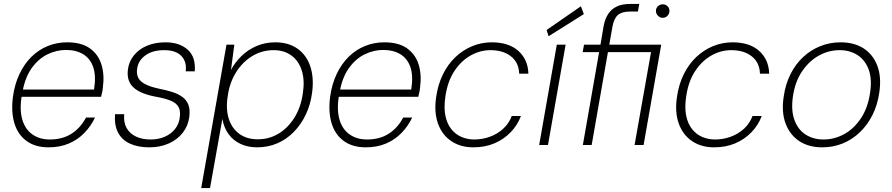

<svg xmlns="http://www.w3.org/2000/svg" viewBox="-20 -740 4554 980"><path d="M228 12Q160 12 115.5 -20.5Q71 -53 53.5 -111Q36 -169 46 -246Q55 -311 79.5 -362.5Q104 -414 140.5 -450Q177 -486 223.5 -505Q270 -524 323 -524Q396 -524 439 -493Q482 -462 498 -410Q514 -358 505 -293Q504 -281 501.5 -269.5Q499 -258 496 -246H77L84 -283H460Q471 -352 456 -396.5Q441 -441 405 -463Q369 -485 316 -485Q268 -485 222 -462.5Q176 -440 142 -392.5Q108 -345 95 -272L91 -254Q79 -179 94 -129Q109 -79 146 -53.5Q183 -28 234 -28Q299 -28 345 -57.5Q391 -87 419 -140H465Q444 -96 410.5 -61.5Q377 -27 331.5 -7.5Q286 12 228 12Z M742 12Q684 12 643 -7Q602 -26 582.5 -63.5Q563 -101 567 -157H614Q610 -116 626 -87Q642 -58 674 -43Q706 -28 749 -28Q789 -28 821 -42Q853 -56 873 -81Q893 -106 897 -137Q903 -174 891 -194.5Q879 -215 850.5 -226.5Q822 -238 777 -246Q739 -253 710 -264.5Q681 -276 662.5 -292.5Q644 -309 636.5 -332Q629 -355 633 -386Q638 -426 663.5 -457.5Q689 -489 730 -506.5Q771 -524 825 -524Q896 -524 938 -486.5Q980 -449 974 -376H928Q934 -425 905.5 -454.5Q877 -484 818 -484Q758 -484 721.5 -457Q685 -430 680 -389Q676 -364 685 -344.5Q694 -325 720 -311Q746 -297 793 -287Q829 -280 859 -270.5Q889 -261 910.5 -245.5Q932 -230 941.5 -205.5Q951 -181 946 -142Q940 -97 912.5 -62Q885 -27 841 -7.5Q797 12 742 12Z M1007 220 1136 -512H1176L1159 -383Q1180 -423 1213.5 -455Q1247 -487 1290.5 -505.5Q1334 -524 1385 -524Q1454 -524 1500 -490.5Q1546 -457 1564.5 -399Q1583 -341 1573 -267Q1565 -206 1541 -155.5Q1517 -105 1480 -67Q1443 -29 1395.5 -8.5Q1348 12 1292 12Q1245 12 1207.5 -5.5Q1170 -23 1146.5 -55.5Q1123 -88 1115 -133L1052 220ZM1296 -29Q1354 -29 1402 -58Q1450 -87 1483 -140Q1516 -193 1526 -265Q1536 -332 1520 -381Q1504 -430 1467 -457Q1430 -484 1377 -484Q1317 -484 1267 -453.5Q1217 -423 1184 -369.5Q1151 -316 1142 -247Q1132 -182 1148 -133Q1164 -84 1202 -56.5Q1240 -29 1296 -29Z M1847 12Q1779 12 1734.5 -20.5Q1690 -53 1672.5 -111Q1655 -169 1665 -246Q1674 -311 1698.5 -362.5Q1723 -414 1759.5 -450Q1796 -486 1842.5 -505Q1889 -524 1942 -524Q2015 -524 2058 -493Q2101 -462 2117 -410Q2133 -358 2124 -293Q2123 -281 2120.5 -269.5Q2118 -258 2115 -246H1696L1703 -283H2079Q2090 -352 2075 -396.5Q2060 -441 2024 -463Q1988 -485 1935 -485Q1887 -485 1841 -462.5Q1795 -440 1761 -392.5Q1727 -345 1714 -272L1710 -254Q1698 -179 1713 -129Q1728 -79 1765 -53.5Q1802 -28 1853 -28Q1918 -28 1964 -57.5Q2010 -87 2038 -140H2084Q2063 -96 2029.5 -61.5Q1996 -27 1950.5 -7.5Q1905 12 1847 12Z M2396 12Q2330 12 2283 -20Q2236 -52 2215.5 -109.5Q2195 -167 2206 -243Q2215 -308 2240.5 -360Q2266 -412 2304.5 -448.5Q2343 -485 2390.5 -504.5Q2438 -524 2490 -524Q2577 -524 2626 -480Q2675 -436 2677 -364H2630Q2628 -421 2588 -452.5Q2548 -484 2483 -484Q2431 -484 2382.5 -457Q2334 -430 2299 -377Q2264 -324 2253 -245Q2245 -189 2253.5 -148.5Q2262 -108 2283.5 -81Q2305 -54 2335.5 -41Q2366 -28 2400 -28Q2442 -28 2480.5 -42Q2519 -56 2548.5 -83Q2578 -110 2592 -148H2639Q2622 -102 2587 -65.5Q2552 -29 2504 -8.5Q2456 12 2396 12Z M2732 0 2822 -512H2867L2777 0ZM2780 -555 2770 -587 2945 -708 2960 -668Z M2955 0 3038 -474H2954L2961 -512H3045L3061 -607Q3068 -644 3084.5 -669Q3101 -694 3128.5 -707Q3156 -720 3197 -720H3243L3236 -681H3195Q3155 -681 3134.5 -664Q3114 -647 3106 -604L3090 -512H3355L3265 0H3219L3303 -474H3083L3000 0ZM3362 -649Q3349 -649 3338.5 -659.5Q3328 -670 3328 -684Q3328 -699 3338.5 -708.5Q3349 -718 3363 -718Q3377 -718 3387 -708.5Q3397 -699 3397 -684Q3397 -670 3387 -659.5Q3377 -649 3362 -649Z M3625 12Q3559 12 3512 -20Q3465 -52 3444.5 -109.5Q3424 -167 3435 -243Q3444 -308 3469.5 -360Q3495 -412 3533.5 -448.5Q3572 -485 3619.5 -504.5Q3667 -524 3719 -524Q3806 -524 3855 -480Q3904 -436 3906 -364H3859Q3857 -421 3817 -452.5Q3777 -484 3712 -484Q3660 -484 3611.5 -457Q3563 -430 3528 -377Q3493 -324 3482 -245Q3474 -189 3482.5 -148.5Q3491 -108 3512.5 -81Q3534 -54 3564.5 -41Q3595 -28 3629 -28Q3671 -28 3709.5 -42Q3748 -56 3777.5 -83Q3807 -110 3821 -148H3868Q3851 -102 3816 -65.5Q3781 -29 3733 -8.5Q3685 12 3625 12Z M4177 12Q4108 12 4060 -19.5Q4012 -51 3990 -109Q3968 -167 3980 -246Q3989 -310 4014.5 -361Q4040 -412 4079 -448.5Q4118 -485 4167 -504.5Q4216 -524 4270 -524Q4340 -524 4388 -493Q4436 -462 4458 -404.5Q4480 -347 4468 -267Q4459 -204 4433 -152.5Q4407 -101 4368 -64Q4329 -27 4280.5 -7.5Q4232 12 4177 12ZM4183 -28Q4239 -28 4289 -55.5Q4339 -83 4374.5 -136.5Q4410 -190 4421 -266Q4432 -339 4413 -387.5Q4394 -436 4355 -460Q4316 -484 4266 -484Q4210 -484 4160 -456.5Q4110 -429 4074 -376Q4038 -323 4027 -247Q4017 -175 4035.5 -126Q4054 -77 4093 -52.5Q4132 -28 4183 -28Z"/></svg>

Font: DM Sans 12pt ExtraLight
Style: Italic
Weight: 250
Italic angle: -10°
Version: Version 4.004;gftools[0.9.30]